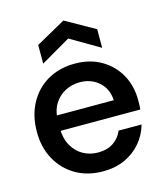

<svg xmlns="http://www.w3.org/2000/svg" viewBox="-109 -800 775 896"><g transform="rotate(-15 278.5 -352.0)"><path d="M279 12Q205 12 148.5 -20.5Q92 -53 59.5 -111Q27 -169 27 -246Q27 -323 59 -382.5Q91 -442 148 -475Q205 -508 280 -508Q353 -508 407.5 -476Q462 -444 492 -390Q522 -336 522 -269Q522 -259 522 -247.5Q522 -236 520 -222H108V-296H412Q409 -352 371.5 -385Q334 -418 280 -418Q241 -418 208 -400.5Q175 -383 155 -349.5Q135 -316 135 -264V-236Q135 -186 155 -150.5Q175 -115 207.5 -97Q240 -79 279 -79Q323 -79 353 -99Q383 -119 397 -153H508Q495 -106 463.5 -68.5Q432 -31 385.5 -9.5Q339 12 279 12ZM138 -546V-636L281 -716L423 -636V-546L281 -629Z"/></g></svg>

Font: Host Grotesk Light Medium
Style: Regular
Weight: 500
Version: Version 1.003